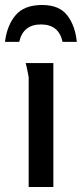

<svg xmlns="http://www.w3.org/2000/svg" viewBox="-39 -750 328 770"><path d="M76 -440Q76 -441 73.5 -454Q71 -467 68 -480.5Q65 -494 64 -497H175V0H76ZM-19 -582Q-11 -648 23.5 -689Q58 -730 130 -730Q199 -730 231 -688Q263 -646 269 -582H212Q197 -652 125 -652Q54 -652 38 -582Z"/></svg>

Font: Rosario SemiBold
Style: Regular
Weight: 600
Designer: Hector Gatti
Foundry: Omnibus Type
Version: Version 1.101; ttfautohint (v1.8.1.43-b0c9)